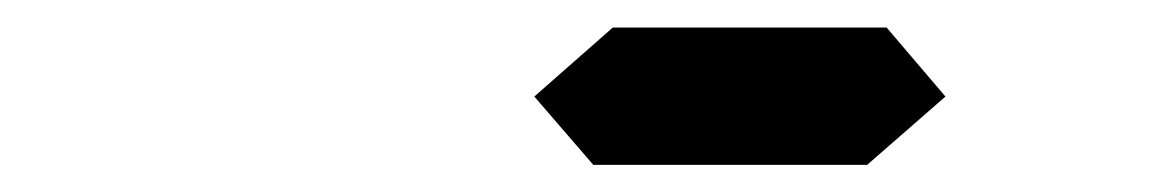

<svg xmlns="http://www.w3.org/2000/svg" viewBox="-20 -921 840 140"><path d="M612.3 -800.8H412.6L369.6 -850.6L426.8 -900.9H626.5L669.4 -850.6Z"/></svg>

Font: E1234
Style: Italic
Weight: 400
Italic angle: -8°
Designer: GGBotNet
Foundry: GGBotNet
Version: 1.04